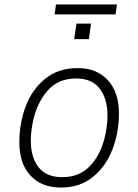

<svg xmlns="http://www.w3.org/2000/svg" viewBox="-20 -824 615 854"><path d="M509 -319Q509 -236 480.5 -160.5Q452 -85 394 -37.5Q336 10 253 10H249Q165 10 115.5 -43Q66 -96 66 -192Q66 -276 94.5 -351.5Q123 -427 181.5 -474Q240 -521 324 -521H328Q410 -521 459.5 -467.5Q509 -414 509 -319ZM125 -276Q117 -233 117 -199Q117 -124 151.5 -80Q186 -36 257 -36Q332 -36 379 -84.5Q426 -133 445 -210Q458 -261 458 -310Q458 -385 423.5 -430Q389 -475 318 -475Q238 -475 190 -419Q142 -363 125 -276ZM500 -804 494 -760H223L229 -804ZM375 -650H310L320 -719H385Z"/></svg>

Font: Chivo Thin Italic
Style: Regular
Weight: 100
Italic angle: -8.05°
Designer: Hector Gatti
Foundry: Omnibus-Type
Version: Version 1.007